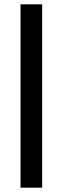

<svg xmlns="http://www.w3.org/2000/svg" viewBox="-20 -799 290 888"><path d="M75 -779H175V69H75Z"/></svg>

Font: Freesentation 6 SemiBold
Style: Regular
Weight: 600
Designer: glyphs from Roboto by Christian Robertson / Hangul glyphs from Noto Sans CJK(Source Han Sans) by Jang Soo-young and Kang
Foundry: PT&
Version: Version 2.001